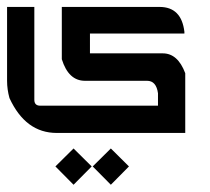

<svg xmlns="http://www.w3.org/2000/svg" viewBox="-20 -376 593 543"><path d="M188 146.5 136.7 94.7 188 43.9 239.3 94.7ZM293.5 146.5 242.2 94.7 293.5 43.9 344.7 94.7ZM0 -356.4H77.1V-93.8Q77.1 -77.1 93.8 -77.1H426.8V-112.3Q421.9 -147.5 396 -147.5H220.2Q173.8 -147.5 154.8 -208.5V-356.4H431.2Q493.2 -356.4 501.5 -286.1V-281.2H234.4V-225.1H440.4Q482.9 -225.1 503.9 -168.9V0H140.6Q52.2 0 6.8 -98.6Q0 -123 0 -147.5Z"/></svg>

Font: Kadhim
Style: Regular
Weight: 400
Designer: Developer/ Husham Jawad
Version: Version 1.00;December 29, 2020;FontCreator 13.0.0.2683 32-bi